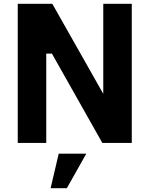

<svg xmlns="http://www.w3.org/2000/svg" viewBox="-20 -757 792 1017"><path d="M74 0V-737H257L527 -260V-737H678V0H522L255 -473H225V0ZM248 240 291 57H437L334 240Z"/></svg>

Font: Tomorrow SemiBold
Style: Regular
Weight: 600
Designer: Tony de Marco, Monica Rizzolli
Foundry: Just in Type
Version: Version 2.002